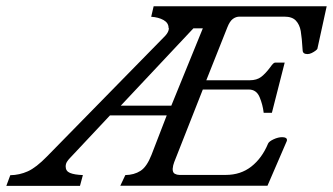

<svg xmlns="http://www.w3.org/2000/svg" viewBox="-74 -610 1068 616"><path d="M77.1 -108.4Q42 -72.3 15.1 -60.3Q-11.7 -48.3 -41 -47.9L-53.7 -13.7H182.6L191.9 -48.3Q164.6 -49.3 150.6 -55.2Q136.7 -61 136.7 -75.7Q136.7 -84.5 141.1 -91.3Q145.5 -98.1 151.4 -104Q157.2 -109.9 159.7 -112.8L278.8 -239.7H460.9L412.1 -113.3Q397 -74.7 376.7 -61.8Q356.4 -48.8 328.1 -48.3L312 -14.2H784.2L846.2 -157.7L846.7 -160.6Q846.7 -169.9 831.1 -169.9Q818.4 -169.9 803.7 -163.1Q789.1 -156.2 786.1 -149.4Q766.6 -102.5 732.4 -75.7Q698.2 -48.8 650.4 -48.8H501.5Q493.7 -48.8 486.8 -52.5Q480 -56.2 480 -67.4V-68.4Q481 -80.1 484.9 -89.8L576.7 -322.8H724.1Q748.5 -322.8 758.8 -298.6Q769 -274.4 772 -248H798.3L839.4 -409.2H809.1Q805.7 -409.2 802 -405.5Q798.3 -401.9 792.5 -393.6Q778.3 -374.5 764.2 -363.5Q750 -352.5 727.1 -352.5H587.9L655.3 -522Q663.1 -542 673.1 -549.3Q683.1 -556.6 694.3 -556.6H838.4Q863.3 -556.6 875.2 -543.9Q887.2 -531.2 890.9 -510.3Q894.5 -489.3 897 -448.2Q897.5 -436.5 912.6 -436.5Q918.9 -436.5 926 -439.9Q933.1 -443.4 938.5 -447.5Q943.8 -451.7 944.3 -453.6L974.1 -589.8H418.9L411.1 -556.2Q434.6 -554.7 450.7 -545.7Q466.8 -536.6 466.8 -520.5L467.8 -519.5Q467.8 -507.8 456.1 -495.1ZM576.7 -519 475.6 -271H313.5L546.4 -519Z"/></svg>

Font: Radley
Style: Italic
Weight: 400
Italic angle: -12°
Designer: Vernon Adams
Foundry: Vernon Adams
Version: Version 1.003; ttfautohint (v1.6)